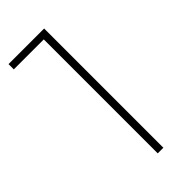

<svg xmlns="http://www.w3.org/2000/svg" viewBox="-225 -748 797 797"><g transform="rotate(-45 173.5 -350.0)"><path d="M219 -700V0H186V-669H10V-700Z"/></g></svg>

Font: Montserrat Alternates ExLight
Style: Regular
Weight: 275
Designer: Julieta Ulanovsky
Foundry: Julieta Ulanovsky
Version: Version 7.200